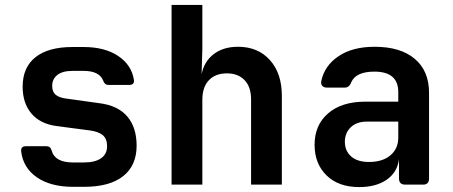

<svg xmlns="http://www.w3.org/2000/svg" viewBox="-20 -750 1840 780"><path d="M277 9Q186 9 130 -29.5Q74 -68 66 -135Q64 -156 85 -156H169Q185 -156 190 -138Q203 -90 277 -90H321Q366 -90 390.5 -107Q415 -124 415 -156Q415 -186 398 -200.5Q381 -215 346 -220L209 -238Q143 -247 107.5 -289Q72 -331 72 -398Q72 -476 124 -517.5Q176 -559 274 -559H320Q405 -559 459.5 -523Q514 -487 524 -426Q527 -405 505 -405H420Q405 -405 399 -423Q383 -462 320 -462H274Q234 -462 213 -445.5Q192 -429 192 -401Q192 -376 207.5 -364Q223 -352 253 -349L382 -331Q458 -322 496.5 -277.5Q535 -233 535 -158Q535 -78 480.5 -34.5Q426 9 321 9Z M677 0V-730H802V-550L799 -448Q809 -500 848 -530Q887 -560 947 -560Q1028 -560 1076.5 -506Q1125 -452 1125 -361V0H1000V-346Q1000 -397 973.5 -424.5Q947 -452 902 -452Q855 -452 828.5 -424Q802 -396 802 -344V0Z M1439 10Q1355 10 1306.5 -37.5Q1258 -85 1258 -162Q1258 -242 1313 -289.5Q1368 -337 1464 -337H1598V-376Q1598 -459 1501 -459Q1426 -459 1407 -416Q1399 -394 1380 -394H1309Q1296 -394 1289.5 -401Q1283 -408 1285 -420Q1298 -483 1355 -521.5Q1412 -560 1502 -560Q1607 -560 1665 -511Q1723 -462 1723 -373V-25Q1723 0 1699 0H1626Q1601 0 1601 -25V-103Q1594 -50 1551 -20Q1508 10 1439 10ZM1479 -92Q1534 -92 1566 -119Q1598 -146 1598 -191V-256H1470Q1429 -256 1405 -233Q1381 -210 1381 -174Q1381 -137 1406.5 -114.5Q1432 -92 1479 -92Z"/></svg>

Font: Pitagon Sans Mono
Style: Bold
Weight: 700
Monospace: yes
Designer: Travis Tran
Foundry: Pitagon
Version: Version 1.001; ttfautohint (v1.8.4.7-5d5b);gftools[0.9.26]